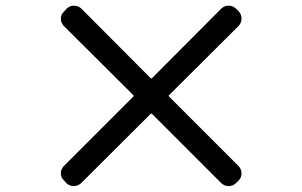

<svg xmlns="http://www.w3.org/2000/svg" viewBox="-20 -708 1040 661"><path d="M801.8 -135.7Q811.5 -125 811.5 -110.8Q811.5 -96.7 801.8 -86.9L792 -77.1Q781.2 -67.4 767.1 -67.4Q752.9 -67.4 742.2 -77.1L503.9 -315.4Q501 -319.3 498 -315.4L258.8 -77.1Q248 -67.4 233.9 -67.4Q219.7 -67.4 209 -77.1L200.2 -86.9Q189.5 -96.7 189.5 -111.3Q189.5 -125 199.2 -135.7L438.5 -375Q442.4 -377.9 438.5 -380.9L199.2 -619.1Q189.5 -629.9 189.5 -644Q189.5 -658.2 200.2 -668L210 -678.7Q220.7 -688.5 234.4 -688.5Q249 -688.5 259.8 -678.7L498 -439.5Q501 -435.5 503.9 -439.5L742.2 -678.7Q752.9 -688.5 767.1 -688.5Q781.2 -688.5 792 -678.7L801.8 -668.9Q811.5 -658.2 811.5 -644Q811.5 -629.9 801.8 -619.1L562.5 -380.9Q558.6 -377.9 562.5 -375Z"/></svg>

Font: Gen Jyuu GothicL Medium
Style: Regular
Weight: 500
Designer: [Source Han Sans]
Ryoko NISHIZUKA  (kana & ideographs); Paul D. Hunt (Latin, Greek & Cyrillic); Wenlong ZHANG  (bopomofo
Version: Version 1.002.20150607